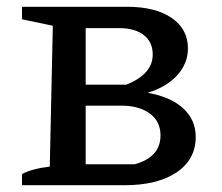

<svg xmlns="http://www.w3.org/2000/svg" viewBox="-20 -547 656 567"><path d="M416 -273Q484 -261 521 -227Q558 -193 558 -143Q558 -76 501.5 -38Q445 0 347 0H45V-33Q75 -49 127 -55L136 -471L45 -490V-527H355Q439 -527 487 -494Q535 -461 535 -404Q535 -360 503.5 -325Q472 -290 416 -273ZM331 -464H233V-297H353Q431 -328 431 -386Q431 -423 404.5 -443.5Q378 -464 331 -464ZM339 -235H233V-62H378Q454 -83 454 -147Q454 -189 422 -212Q390 -235 339 -235Z"/></svg>

Font: Piazzolla SC Medium
Style: Regular
Weight: 500
Designer: Juan Pablo del Peral
Foundry: Huerta Tipografica
Version: Version 1.330